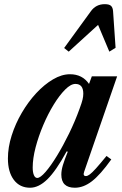

<svg xmlns="http://www.w3.org/2000/svg" viewBox="-20 -891 588 922"><path d="M124.5 10.5Q75 10.5 46.5 -27.2Q18 -65 18 -130Q18 -183.5 36 -240.2Q54 -297 84.8 -349.5Q115.5 -402 154.2 -443.8Q193 -485.5 234.8 -510Q276.5 -534.5 316 -534.5Q375.5 -534.5 407.5 -488L421 -524.5H542.5L384.5 -67.5Q376.5 -45.5 392.5 -45.5Q400.5 -45.5 411.2 -53.5Q422 -61.5 440.8 -82.2Q459.5 -103 491.5 -142L514.5 -125.5Q461.5 -51.5 421.2 -20.5Q381 10.5 339.5 10.5Q274.5 10.5 274.5 -52.5Q274.5 -73 282 -98Q289.5 -123 305.5 -162.5L300 -164Q249 -70.5 207.5 -30Q166 10.5 124.5 10.5ZM159 -36.5Q173.5 -36.5 198.8 -65.5Q224 -94.5 253.5 -142.8Q283 -191 311.8 -250Q340.5 -309 362 -368.5Q373 -398 376.5 -413.2Q380 -428.5 380 -441Q380 -488 342 -488Q320 -488 292.8 -460.8Q265.5 -433.5 238 -388.8Q210.5 -344 187.8 -290.5Q165 -237 151 -183.5Q137 -130 137 -86.5Q137 -63.5 142.8 -50Q148.5 -36.5 159 -36.5ZM310 -643 288 -660.5 416 -836.5Q440.5 -871 483 -871Q505 -871 513.5 -862.5Q522 -854 523 -836.5L535 -661.5L505 -643L451 -771.5Z"/></svg>

Font: Libre Caslon Condensed Bold
Style: Italic
Weight: 700
Italic angle: -22.583°
Designer: Pablo Impallari, Rodrigo Fuenzalida, Katja Schimmel, Ertekin Erdin
Foundry: Pablo Impallari, Rodrigo Fuenzalida
Version: Version 2.000; ttfautohint (v1.8.4.7-5d5b);gftools[0.9.33]